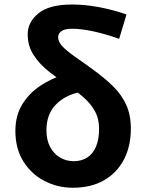

<svg xmlns="http://www.w3.org/2000/svg" viewBox="-20 -832 656 865"><path d="M307.8 13.8Q239 13.8 180 -17Q121 -47.7 85.1 -105.1Q49.3 -162.5 49.3 -242.7Q49.3 -311.6 80.6 -362.3Q111.9 -413 162.9 -446.4Q213.8 -479.8 271.5 -496.9L338.6 -417Q269.9 -401.8 229.6 -358.6Q189.2 -315.4 189.2 -244.9Q189.2 -200.9 206.1 -169.5Q223 -138.1 251.1 -121.9Q279.3 -105.8 311.7 -105.8Q347.4 -105.8 373 -122.3Q398.6 -138.8 412.5 -171.4Q426.4 -203.9 426.4 -252.2Q426.4 -298.1 406.6 -332.8Q386.9 -367.4 353.9 -395.7Q320.9 -423.9 281.2 -450.2Q240.5 -478.2 199.5 -510.4Q158.6 -542.7 131.7 -583.6Q104.8 -624.6 104.8 -677.5Q104.8 -732.4 153.2 -772Q201.7 -811.7 304.7 -811.7Q362.8 -811.7 426 -799.8Q489.2 -788 549.9 -766.9L516.8 -657Q454.9 -679 400.8 -690.7Q346.7 -702.5 304.3 -702.5Q271.1 -702.5 256.5 -691.4Q241.9 -680.4 241.9 -664.7Q241.9 -641.9 264.4 -619.8Q286.9 -597.8 323.2 -572.7Q359.5 -547.6 402.2 -516.1Q451.7 -480.2 489.5 -443.1Q527.4 -406 548.5 -360.3Q569.5 -314.6 569.5 -252Q569.5 -173.1 538.2 -113.1Q506.8 -53.1 448.6 -19.7Q390.3 13.8 307.8 13.8Z"/></svg>

Font: Noto Sans SC Thin
Style: Regular
Weight: 100
Designer: Ryoko NISHIZUKA 西塚涼子 (kana, bopomofo & ideographs); Paul D. Hunt (Latin, Greek & Cyrillic); Sandoll Communications 산돌커뮤니
Foundry: Adobe
Version: Version 2.004-H2;hotconv 1.0.118;makeotfexe 2.5.65603